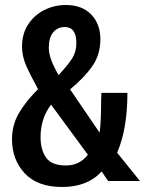

<svg xmlns="http://www.w3.org/2000/svg" viewBox="-20 -723 580 767"><path d="M28 -166Q28 -224 55.5 -271Q83 -318 132 -367Q100 -425 84 -462Q68 -499 68 -537Q68 -588 92.5 -625.5Q117 -663 157 -683Q197 -703 243 -703Q308 -703 344.5 -665Q381 -627 381 -566Q381 -505 349 -459Q317 -413 260 -366L378 -193Q384 -235 384 -325Q385 -335 385 -352H489Q489 -208 448 -113L539 0H412L386 -38Q330 24 228 24Q130 24 79 -30.5Q28 -85 28 -166ZM285 -551Q285 -615 239 -615Q210 -615 192.5 -594Q175 -573 175 -533Q175 -510 184.5 -484Q194 -458 214 -423Q252 -464 268.5 -490Q285 -516 285 -551ZM331 -105 184 -305Q142 -250 142 -175Q142 -125 164 -93.5Q186 -62 244 -62Q298 -62 331 -105Z"/></svg>

Font: Cabin Condensed SemiBold
Style: Regular
Weight: 600
Width: 3
Designer: Pablo Impallari
Foundry: Pablo Impallari. http://www.impallari.com Igino Marini. http://www.ikern.com
Version: Version 2.200